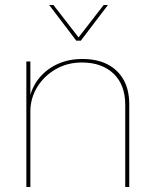

<svg xmlns="http://www.w3.org/2000/svg" viewBox="-20 -745 614 765"><path d="M85 0V-500H101V-360L100 -363Q111 -405 140 -438.5Q169 -472 212 -491Q255 -510 309 -510Q367 -510 408.5 -488.5Q450 -467 472.5 -427Q495 -387 495 -329V0H479V-327Q479 -407 432.5 -451.5Q386 -496 306 -496Q248 -496 201.5 -469Q155 -442 128 -397.5Q101 -353 101 -301V0ZM410 -725 302 -583H284L176 -725H193L293 -596L393 -725Z"/></svg>

Font: Work Sans Thin
Style: Regular
Weight: 250
Designer: Wei Huang
Foundry: Wei Huang
Version: Version 2.012